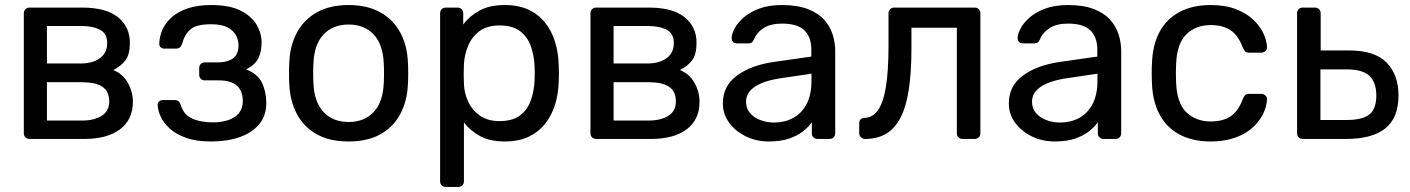

<svg xmlns="http://www.w3.org/2000/svg" viewBox="-20 -550 5581 760"><path d="M97.2 0Q87 0 80.6 -6.4Q74.3 -12.7 74.3 -22.9V-497.1Q74.3 -507.3 80.6 -513.6Q87 -520 97.2 -520H305.4Q399.1 -520 446.6 -482.1Q494.1 -444.1 494.1 -380.3Q494.1 -335.3 477.1 -312.1Q460 -288.9 428.6 -272.7Q466.6 -257.3 486.3 -221.7Q506 -186 506 -147.6Q506 -76.4 455.2 -38.2Q404.5 0 313.2 0ZM165.8 -72.8H304.9Q352.7 -72.8 382.6 -91.6Q412.4 -110.4 412.4 -148.2Q412.4 -188.4 385.4 -206.5Q358.4 -224.6 304.9 -224.6H165.8ZM165.8 -298.7H299.2Q347.2 -298.7 375.8 -319.9Q404.3 -341.2 404.3 -378.9Q404.3 -417.5 375.7 -432.3Q347.1 -447.2 299.2 -447.2H165.8Z M816.2 10Q756.9 10 716.5 -4.4Q676.2 -18.7 651.8 -41.3Q627.3 -63.9 616 -88.5Q604.8 -113.2 604 -134.4Q603.6 -143 609.6 -148.4Q615.6 -153.8 624.1 -153.8H670.7Q680.4 -153.8 686.2 -149.4Q692.1 -145 695.4 -134.5Q707.1 -95.6 740.9 -80.6Q774.7 -65.6 823.9 -65.6Q856 -65.6 882.9 -74.4Q909.8 -83.2 925.4 -101.9Q941.1 -120.6 941.1 -149.1Q941.1 -190.1 917.8 -211Q894.4 -231.9 844.9 -231.9H790.3Q780.5 -231.9 774.5 -238.1Q768.5 -244.3 768.5 -253.9V-280.9Q768.5 -290.5 774.5 -296.7Q780.5 -302.9 790.3 -302.9H839.2Q880.1 -302.9 902.1 -318.8Q924.1 -334.7 924.1 -370.3Q924.1 -391.3 914 -410.3Q903.9 -429.3 880.6 -441.7Q857.2 -454 815.8 -454Q757.8 -454 734.5 -434.3Q711.2 -414.7 700.7 -376.8Q697.4 -366.3 691.6 -361.9Q685.7 -357.5 676 -357.5H630.5Q621.9 -357.5 616.1 -362.9Q610.3 -368.3 610.4 -376.9Q611.2 -407.1 623.8 -434.3Q636.4 -461.4 661.6 -483.3Q686.9 -505.1 725.3 -517.6Q763.7 -530 816.2 -530Q890.7 -530 934.2 -507Q977.7 -484.1 996.6 -450.6Q1015.5 -417.1 1015.5 -384.1Q1015.5 -345.1 1002.5 -319.2Q989.6 -293.3 954.2 -275.4Q999.4 -257.8 1016.3 -223.8Q1033.2 -189.7 1034 -144.9Q1034.8 -93.4 1006.7 -59.1Q978.5 -24.7 929.1 -7.3Q879.6 10 816.2 10Z M1359.9 10Q1284.1 10 1232.9 -19.1Q1181.7 -48.1 1154.7 -99.8Q1127.7 -151.4 1125.1 -217.1Q1124.1 -233.6 1124.1 -260.1Q1124.1 -286.6 1125.1 -302.9Q1127.7 -369.6 1155.2 -420.7Q1182.6 -471.9 1233.8 -500.9Q1285.1 -530 1359.9 -530Q1434.7 -530 1485.9 -500.9Q1537.1 -471.9 1564.6 -420.7Q1592.1 -369.6 1594.6 -302.9Q1595.8 -286.6 1595.8 -260.1Q1595.8 -233.6 1594.6 -217.1Q1592.1 -151.4 1565.1 -99.8Q1538.1 -48.1 1486.8 -19.1Q1435.6 10 1359.9 10ZM1359.9 -67.1Q1422.2 -67.1 1459.3 -106.8Q1496.3 -146.4 1499.1 -222.1Q1500.1 -237.1 1500.1 -260Q1500.1 -282.9 1499.1 -297.9Q1496.3 -374 1459.3 -413.4Q1422.2 -452.9 1359.9 -452.9Q1297.7 -452.9 1260.6 -413.4Q1223.4 -374 1220.6 -297.9Q1219.6 -282.9 1219.6 -260Q1219.6 -237.1 1220.6 -222.1Q1223.4 -146.4 1260.6 -106.8Q1297.7 -67.1 1359.9 -67.1Z M1745 190Q1734.8 190 1728.4 183.6Q1722.1 177.3 1722.1 167.1V-497.1Q1722.1 -507.3 1728.4 -513.6Q1734.8 -520 1745 -520H1790.7Q1800.9 -520 1807.2 -513.6Q1813.6 -507.3 1813.6 -497.1V-453.2Q1838.2 -486.3 1878 -508.2Q1917.7 -530 1977.9 -530Q2034.1 -530 2073.5 -511Q2112.9 -492 2138.6 -459.2Q2164.2 -426.4 2177.2 -384.1Q2190.1 -341.7 2191.5 -294.1Q2192.5 -277.8 2192.5 -260Q2192.5 -242.2 2191.5 -225.7Q2190.3 -178.9 2177.4 -136.6Q2164.4 -94.3 2138.8 -61.4Q2113.1 -28.6 2073.6 -9.3Q2034.1 10 1977.9 10Q1919.6 10 1880.3 -11.3Q1841.1 -32.6 1816.4 -65.4V167.1Q1816.4 177.3 1810.1 183.6Q1803.7 190 1793.5 190ZM1957.4 -70.7Q2008.9 -70.7 2038.4 -93.1Q2067.9 -115.6 2081 -152.1Q2094 -188.7 2096 -231.1Q2097.4 -260 2096 -288.9Q2094 -331.3 2081 -367.9Q2067.9 -404.4 2038.4 -426.9Q2008.9 -449.3 1957.4 -449.3Q1907.7 -449.3 1877.2 -426.1Q1846.7 -402.8 1832.5 -367.5Q1818.2 -332.1 1816.4 -295.4Q1815.4 -279.1 1815.4 -256.9Q1815.4 -234.7 1816.4 -218.2Q1817.4 -182.7 1832.7 -148.9Q1847.9 -115.2 1878.7 -92.9Q1909.6 -70.7 1957.4 -70.7Z M2340.2 0Q2330 0 2323.6 -6.4Q2317.3 -12.7 2317.3 -22.9V-497.1Q2317.3 -507.3 2323.6 -513.6Q2330 -520 2340.2 -520H2548.4Q2642.1 -520 2689.6 -482.1Q2737.1 -444.1 2737.1 -380.3Q2737.1 -335.3 2720.1 -312.1Q2703 -288.9 2671.6 -272.7Q2709.6 -257.3 2729.3 -221.7Q2749 -186 2749 -147.6Q2749 -76.4 2698.2 -38.2Q2647.5 0 2556.2 0ZM2408.8 -72.8H2547.9Q2595.7 -72.8 2625.6 -91.6Q2655.4 -110.4 2655.4 -148.2Q2655.4 -188.4 2628.4 -206.5Q2601.4 -224.6 2547.9 -224.6H2408.8ZM2408.8 -298.7H2542.2Q2590.2 -298.7 2618.8 -319.9Q2647.3 -341.2 2647.3 -378.9Q2647.3 -417.5 2618.7 -432.3Q2590.1 -447.2 2542.2 -447.2H2408.8Z M3023.1 10Q2973.4 10 2932.3 -10.2Q2891.1 -30.4 2866.2 -64.3Q2841.3 -98.3 2841.3 -140.9Q2841.3 -209.8 2897.2 -250.9Q2953 -292 3043.3 -304.9L3191.5 -326V-354.6Q3191.5 -402.6 3164.3 -429.6Q3137 -456.6 3075.4 -456.6Q3030.5 -456.6 3002.9 -438.9Q2975.3 -421.3 2963.7 -392.6Q2957.6 -378.3 2943 -378.3H2898.1Q2886.5 -378.3 2881.2 -384.7Q2875.9 -391.1 2876.1 -400.3Q2876.3 -415.3 2887.7 -437.1Q2899 -458.9 2922.8 -480.1Q2946.6 -501.3 2984.3 -515.6Q3022 -530 3075.7 -530Q3136.4 -530 3177.2 -514.3Q3217.9 -498.6 3241.6 -472.7Q3265.2 -446.8 3275.7 -414Q3286.1 -381.3 3286.1 -347.3V-22.9Q3286.1 -12.7 3279.7 -6.4Q3273.3 0 3263.1 0H3216.5Q3206.3 0 3199.9 -6.4Q3193.6 -12.7 3193.6 -22.9V-66.4Q3181.2 -48 3159.3 -30.7Q3137.4 -13.3 3104.3 -1.7Q3071.2 10 3023.1 10ZM3044.2 -64.9Q3085.3 -64.9 3118.9 -82.6Q3152.5 -100.4 3172.3 -137.4Q3192.1 -174.4 3192.1 -230.4V-258.3L3076.2 -241.2Q3004.7 -231.1 2968.9 -207.3Q2933.1 -183.5 2933.1 -148.1Q2933.1 -120 2949.3 -101.7Q2965.6 -83.4 2991.2 -74.2Q3016.7 -64.9 3044.2 -64.9Z M3404.7 0Q3394.6 0 3387.8 -6.8Q3381 -13.6 3381 -23.7V-61.3Q3381 -82.5 3402.3 -83.4Q3433.4 -84.4 3454.3 -112.5Q3475.3 -140.6 3486.2 -203.4Q3497 -266.1 3497 -368.6V-497.1Q3497 -507.3 3503.4 -513.6Q3509.8 -520 3519.9 -520H3837.8Q3848 -520 3854.4 -513.6Q3860.7 -507.3 3860.7 -497.1V-22.9Q3860.7 -12.7 3854.4 -6.4Q3848 0 3837.8 0H3790.4Q3780.3 0 3773.9 -6.4Q3767.5 -12.7 3767.5 -22.9V-440.1H3587.8V-358.3Q3587.8 -261.8 3577 -193.3Q3566.2 -124.8 3543.4 -82.2Q3520.6 -39.6 3486.2 -19.8Q3451.7 0 3404.7 0Z M4155.1 10Q4105.4 10 4064.3 -10.2Q4023.1 -30.4 3998.2 -64.3Q3973.3 -98.3 3973.3 -140.9Q3973.3 -209.8 4029.2 -250.9Q4085 -292 4175.3 -304.9L4323.5 -326V-354.6Q4323.5 -402.6 4296.3 -429.6Q4269 -456.6 4207.4 -456.6Q4162.5 -456.6 4134.9 -438.9Q4107.3 -421.3 4095.7 -392.6Q4089.6 -378.3 4075 -378.3H4030.1Q4018.5 -378.3 4013.2 -384.7Q4007.9 -391.1 4008.1 -400.3Q4008.3 -415.3 4019.7 -437.1Q4031 -458.9 4054.8 -480.1Q4078.6 -501.3 4116.3 -515.6Q4154 -530 4207.7 -530Q4268.4 -530 4309.2 -514.3Q4349.9 -498.6 4373.6 -472.7Q4397.2 -446.8 4407.7 -414Q4418.1 -381.3 4418.1 -347.3V-22.9Q4418.1 -12.7 4411.7 -6.4Q4405.3 0 4395.1 0H4348.5Q4338.3 0 4331.9 -6.4Q4325.6 -12.7 4325.6 -22.9V-66.4Q4313.2 -48 4291.3 -30.7Q4269.4 -13.3 4236.3 -1.7Q4203.2 10 4155.1 10ZM4176.2 -64.9Q4217.3 -64.9 4250.9 -82.6Q4284.5 -100.4 4304.3 -137.4Q4324.1 -174.4 4324.1 -230.4V-258.3L4208.2 -241.2Q4136.7 -231.1 4100.9 -207.3Q4065.1 -183.5 4065.1 -148.1Q4065.1 -120 4081.3 -101.7Q4097.6 -83.4 4123.2 -74.2Q4148.7 -64.9 4176.2 -64.9Z M4772 10Q4700.9 10 4649.4 -17.3Q4598 -44.6 4570.2 -96.4Q4542.3 -148.3 4539.9 -219.8Q4538.9 -235 4538.9 -259.8Q4538.9 -284.6 4539.9 -300Q4542.3 -372.4 4570.1 -423.9Q4597.8 -475.4 4649.3 -502.7Q4700.9 -530 4772 -530Q4829.9 -530 4871.6 -514Q4913.2 -498 4940 -472.8Q4966.8 -447.6 4980.5 -418.9Q4994.1 -390.1 4995.1 -364.4Q4996.1 -354.3 4988.8 -347.9Q4981.6 -341.5 4972.2 -341.5H4924.3Q4914.1 -341.5 4909.2 -346.2Q4904.3 -350.9 4899.3 -362.3Q4880.9 -411.3 4849.9 -431Q4818.8 -450.8 4772.9 -450.8Q4713.4 -450.8 4675.7 -413.9Q4638.1 -377 4635.4 -295Q4633.6 -258.5 4635.4 -224.8Q4638.2 -142.4 4675.8 -105.8Q4713.4 -69.2 4772.9 -69.2Q4819.4 -69.2 4850.3 -89Q4881.1 -108.7 4899.3 -157.7Q4904.1 -169.1 4909.1 -173.8Q4914.1 -178.5 4924.3 -178.5H4972.2Q4981.6 -178.5 4988.8 -172.1Q4996.1 -165.7 4995.1 -155.6Q4994.1 -135.2 4985.8 -113Q4977.6 -90.7 4960.3 -68.6Q4943.1 -46.4 4917.2 -28.8Q4891.3 -11.2 4854.9 -0.6Q4818.5 10 4772 10Z M5137.2 0Q5127 0 5120.6 -6.4Q5114.3 -12.7 5114.3 -22.9V-497.1Q5114.3 -507.3 5120.6 -513.6Q5127 -520 5137.2 -520H5184.7Q5194.9 -520 5201.3 -513.6Q5207.7 -507.3 5207.7 -497.1V-350.3H5320.2Q5421.8 -350.3 5468.8 -302.1Q5515.7 -253.9 5515.7 -171.8Q5515.7 -84 5463.9 -42Q5412.1 0 5308 0ZM5206.7 -75.1H5311.6Q5372.2 -75.1 5400.1 -96.7Q5427.9 -118.2 5427.9 -171.8Q5427.9 -223.8 5400.9 -249.5Q5373.8 -275.3 5311.6 -275.3H5206.7Z"/></svg>

Font: Rubik Light
Style: Regular
Weight: 300
Designer: Hubert and Fischer
Foundry: Hubert and Fischer
Version: Version 2.300;gftools[0.9.30]